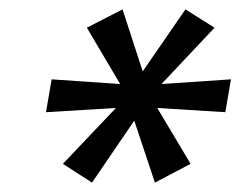

<svg xmlns="http://www.w3.org/2000/svg" viewBox="-20 -744 512 409"><path d="M114 -395 227 -514 78 -505 90 -575 236 -565 165 -685 241 -724 284 -592 375 -724 437 -685 324 -565 472 -575 460 -505 315 -514 386 -395 310 -355 266 -487 176 -355Z"/></svg>

Font: Sarabun
Style: Italic
Weight: 400
Italic angle: -10°
Designer: Suppakit Chalermlarp | Katatrad Co.,Ltd.
Foundry: Cadson Demak Co.,Ltd.
Version: Version 1.000; ttfautohint (v1.6)